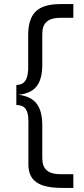

<svg xmlns="http://www.w3.org/2000/svg" viewBox="-20 -718 409 940"><path d="M187 -104V-102V56Q187 97 209 116Q231 135 279 135H339V202H284Q198 202 158.5 174.5Q119 147 119 87V-127Q119 -167 105 -185.5Q91 -204 60 -204V-302Q88 -302 102 -320Q116 -338 118 -378V-547Q118 -626 155 -662Q192 -698 275 -698H339V-631H279Q231 -631 209 -612Q187 -593 187 -552V-401Q187 -330 159 -295Q131 -260 70 -254Q131 -247 159 -211Q187 -175 187 -104Z"/></svg>

Font: Fivo Sans Modern
Style: Regular
Weight: 400
Designer: Alexander Slobzheninov
Foundry: Alexander Slobzheninov
Version: 1.0